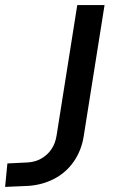

<svg xmlns="http://www.w3.org/2000/svg" viewBox="-45 -725 455 753"><path d="M-25 8 -16 -84 65 -88Q94 -90 117.5 -103.5Q141 -117 156.5 -139.5Q172 -162 177 -194L258 -705H365L283 -189Q274 -134 244 -91Q214 -48 168 -24Q122 0 67 4Z"/></svg>

Font: Nunito Sans 7pt SemiCondensed SemiBold
Style: Italic
Weight: 600
Width: 4
Italic angle: -9°
Designer: Vernon Adams
Foundry: Vernon Adams
Version: Version 3.101;gftools[0.9.27]